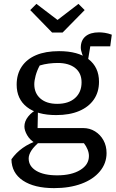

<svg xmlns="http://www.w3.org/2000/svg" viewBox="-20 -764 597 991"><path d="M259 207Q157 207 98.5 168Q40 129 39 58Q63 24 97.5 -0.5Q132 -25 176 -39H192Q156 -9 142 13Q128 35 128 54Q128 94 167 117.5Q206 141 275 141Q349 141 394 113.5Q439 86 439 41Q439 25 432 7.5Q425 -10 413 -25H162Q134 -42 120 -66.5Q106 -91 106 -111Q106 -138 125.5 -162.5Q145 -187 176 -202L174 -103H410Q443 -103 470.5 -86Q498 -69 514 -40Q530 -11 530 26Q530 79 495.5 120.5Q461 162 400 184.5Q339 207 259 207ZM270 -170Q172 -170 119 -211.5Q66 -253 66 -327Q66 -381 92 -420Q118 -459 166.5 -479.5Q215 -500 285 -500Q383 -500 437 -458.5Q491 -417 491 -342Q491 -289 464.5 -250.5Q438 -212 388.5 -191Q339 -170 270 -170ZM275 -228Q334 -228 367.5 -258Q401 -288 401 -339Q401 -387 368 -413Q335 -439 278 -439Q256 -439 232 -436Q208 -433 185 -426Q171 -400 164 -374Q157 -348 157 -329Q157 -283 188.5 -255.5Q220 -228 275 -228ZM423 -446Q411 -465 404 -485Q397 -505 397 -518Q397 -556 421.5 -576.5Q446 -597 491 -597Q505 -597 521.5 -594.5Q538 -592 557 -585L549 -525H446L433 -446ZM249 -596 136 -712 168 -744 277 -661 385 -744 417 -712 303 -596Z"/></svg>

Font: Piazzolla Thin Medium
Style: Regular
Weight: 500
Version: Version 2.005